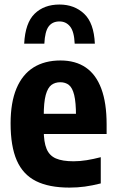

<svg xmlns="http://www.w3.org/2000/svg" viewBox="-20 -825 517 855"><path d="M289.4 10.4Q198.1 10.4 140.2 -18.6Q82.2 -47.7 54.7 -110.6Q27.2 -173.5 27.2 -275.6Q27.2 -368.6 53.3 -431Q79.5 -493.4 129.1 -524.6Q178.8 -555.7 249.2 -555.7Q316.2 -555.7 361.9 -524.5Q407.7 -493.2 431.2 -430Q454.8 -366.8 454.8 -271.4V-228.3H133.4V-318.2H339.7L318.4 -309Q318.4 -369.3 310.4 -401.8Q302.5 -434.3 286.8 -446.6Q271.2 -458.8 248.5 -458.8Q225.3 -458.8 208.9 -446.6Q192.5 -434.3 183.6 -401.8Q174.8 -369.3 174.8 -309V-245.2Q174.8 -192.4 187.4 -162.2Q199.9 -132 228.9 -119.4Q257.9 -106.8 307.6 -106.8Q336.3 -106.8 366.2 -111.7Q396.1 -116.5 428.7 -125V-8.2Q390.7 1.4 357.7 5.9Q324.7 10.4 289.4 10.4ZM87.7 -630.6Q92.4 -723.1 134.3 -763.9Q176.3 -804.8 244.8 -804.8Q311 -804.8 354.6 -763.8Q398.3 -722.8 402.4 -630.6H312.6Q310.2 -684.8 292 -707.1Q273.9 -729.5 244.8 -729.5Q213.3 -729.5 196.6 -707.1Q180 -684.8 177.5 -630.6Z"/></svg>

Font: Encode Sans Condensed Thin
Style: Regular
Weight: 100
Width: 3
Designer: Multiple Designers
Foundry: Impallari Type
Version: Version 3.002